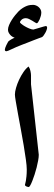

<svg xmlns="http://www.w3.org/2000/svg" viewBox="-21 -751 216 774"><path d="M168.9 -638.7Q168.9 -635.7 166.7 -629.6Q164.6 -623.5 161.1 -617.7Q157.7 -611.8 154.1 -606.9Q150.4 -602.1 147.5 -601.1Q144.5 -600.1 135.3 -596.7Q126 -593.3 114 -588.6Q102.1 -584 89.4 -578.9Q76.7 -573.7 66.9 -570.3Q43 -561 25.9 -552.7Q8.8 -544.4 4.9 -544.4Q2.4 -544.4 0.5 -545.7Q-1.5 -546.9 -1.5 -550.8Q-1.5 -553.2 0.2 -558.3Q2 -563.5 4.4 -568.6Q6.8 -573.7 9.3 -578.1Q11.7 -582.5 12.7 -584Q14.2 -585.4 17.6 -587.9Q21 -590.3 24.9 -592.5Q28.8 -594.7 32.5 -596.4Q36.1 -598.1 38.1 -599.1Q34.2 -600.1 29.5 -602.8Q24.9 -605.5 21 -609.6Q17.1 -613.8 14.2 -619.1Q11.2 -624.5 11.2 -631.3Q11.2 -639.6 15.6 -650.1Q20 -660.6 26.6 -670.9Q33.2 -681.2 40.3 -689.9Q47.4 -698.7 53.2 -704.6Q62.5 -713.9 71.3 -719.2Q80.1 -724.6 87.4 -727.3Q94.7 -730 101.1 -730.7Q107.4 -731.4 112.3 -731.4Q117.7 -731.4 123.5 -729.2Q129.4 -727.1 134.3 -722.9Q139.2 -718.8 142.3 -713.1Q145.5 -707.5 145.5 -700.7Q145.5 -694.3 143.6 -686.8Q141.6 -679.2 138.7 -672.6Q135.7 -666 132.6 -661.6Q129.4 -657.2 127.4 -657.2Q125.5 -657.2 120.4 -660.4Q115.2 -663.6 108.9 -667.5Q102.5 -671.4 95.7 -674.6Q88.9 -677.7 83 -677.7Q73.2 -677.7 66.4 -671.9Q59.6 -666 59.6 -660.6Q59.6 -659.2 65.2 -654.5Q70.8 -649.9 79.1 -645Q87.4 -640.1 96.7 -636.2Q106 -632.3 113.3 -631.8Q119.1 -633.3 127.2 -635.7Q135.3 -638.2 142.8 -640.4Q150.4 -642.6 156.2 -644.3Q162.1 -646 163.6 -646Q168.9 -646 168.9 -638.7ZM135.3 -127Q135.3 -117.2 132.8 -103.8Q130.4 -90.3 126.7 -75.7Q123 -61 118.4 -47.1Q113.8 -33.2 109.4 -22Q105 -10.7 101.1 -3.9Q97.2 2.9 95.2 2.9Q90.8 2.9 85.2 0.5Q79.6 -2 79.6 -5.9Q79.6 -7.3 80.8 -11Q82 -14.6 83.3 -22Q84.5 -29.3 85.7 -40.5Q86.9 -51.8 86.9 -67.9Q86.9 -82 83.3 -107.9Q79.6 -133.8 74.5 -165Q69.3 -196.3 63 -229.7Q56.6 -263.2 51.5 -292Q46.4 -320.8 42.7 -341.8Q39.1 -362.8 39.1 -369.6Q39.1 -380.9 43.7 -397Q48.3 -413.1 55.9 -429.4Q63.5 -445.8 73.5 -460.4Q83.5 -475.1 94.2 -482.9Q99.6 -475.1 101.8 -464.6Q104 -454.1 104 -447.3V-411.1L135.3 -127Z"/></svg>

Font: Scheherazade
Style: Bold
Weight: 700
Version: Version 2.100 (build 932/914)